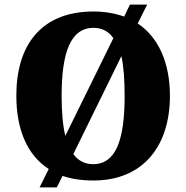

<svg xmlns="http://www.w3.org/2000/svg" viewBox="-20 -775 810 835"><path d="M192 -40 152 40H227L252 -10C291 3 335 10 386 10C600 10 719 -137 719 -358C719 -501 670 -612 579 -673L620 -755H545L520 -703C480 -717 436 -725 387 -725C160 -725 51 -580 51 -359C51 -214 97 -101 192 -40ZM473 -609 264 -184C253 -230 248 -289 248 -358C248 -545 286 -654 387 -654C424 -654 453 -638 473 -609ZM385 -61C348 -61 319 -77 299 -105L508 -531C518 -485 522 -426 522 -358C522 -171 486 -61 385 -61Z"/></svg>

Font: Noto Serif Ethiopic SemiCondensed Black
Style: Regular
Weight: 900
Width: 4
Designer: Monotype Design Team
Foundry: Monotype Imaging Inc.
Version: Version 2.102